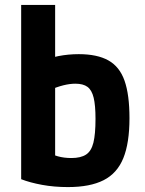

<svg xmlns="http://www.w3.org/2000/svg" viewBox="-20 -750 590 780"><path d="M256 10Q200 10 151 1Q102 -8 66 -22V-730H204V-72L172 -135Q190 -122 215 -115Q240 -108 270 -108Q308 -108 329.5 -122Q351 -136 359.5 -170.5Q368 -205 368 -267Q368 -322 360.5 -353Q353 -384 335.5 -397Q318 -410 286 -410Q264 -410 237.5 -403.5Q211 -397 171 -380L139 -496Q176 -514 216.5 -522Q257 -530 300 -530Q375 -530 420.5 -504.5Q466 -479 486 -422Q506 -365 506 -270Q506 -169 481 -107.5Q456 -46 401 -18Q346 10 256 10Z"/></svg>

Font: M PLUS Code Latin SemiExpanded
Style: Bold
Weight: 700
Width: 6
Designer: Coji Morishita
Foundry: UNDERFOREST DESIGN
Version: Version 1.002; ttfautohint (v1.8.3)